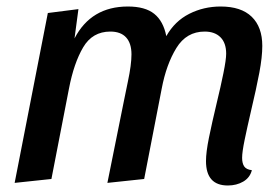

<svg xmlns="http://www.w3.org/2000/svg" viewBox="-20 -550 858 590"><path d="M373 -530Q426 -530 454 -507.5Q482 -485 491 -439Q517 -485 561.5 -507.5Q606 -530 658 -530Q721 -530 753.5 -498.5Q786 -467 786 -409Q786 -375 777 -327Q768 -279 750 -203Q740 -160 732 -121.5Q724 -83 724 -65Q724 -48 730.5 -38.5Q737 -29 754 -27Q748 -4 727.5 8Q707 20 680 20Q613 20 613 -55Q613 -82 622 -126.5Q631 -171 647 -238Q658 -283 666.5 -325Q675 -367 675 -385Q675 -418 657.5 -435.5Q640 -453 609 -453Q553 -453 522 -402.5Q491 -352 477 -278L423 0L310 12L361 -241Q362 -248 373 -299.5Q384 -351 384 -383Q384 -417 367.5 -435Q351 -453 319 -453Q264 -453 235.5 -404.5Q207 -356 192 -278L138 0L25 12L127 -510L221 -522L209 -432Q260 -530 373 -530Z"/></svg>

Font: Sansita
Style: Italic
Weight: 400
Italic angle: -11°
Designer: Pablo Cosgaya
Foundry: Omnibus-Type
Version: Version 1.006